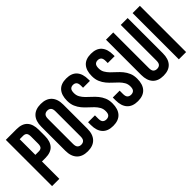

<svg xmlns="http://www.w3.org/2000/svg" viewBox="27 -1377 2055 2055"><g transform="rotate(-45 1054.5 -349.5)"><path d="M202 -700Q285 -700 325.5 -656Q366 -612 366 -527V-436Q366 -351 325.5 -307Q285 -263 202 -263H150V0H40V-700ZM150 -600V-363H202Q228 -363 242 -377Q256 -391 256 -429V-534Q256 -572 242 -586Q228 -600 202 -600Z M518 -161Q518 -123 533.5 -107.5Q549 -92 575 -92Q601 -92 616.5 -107.5Q632 -123 632 -161V-539Q632 -577 616.5 -592.5Q601 -608 575 -608Q549 -608 533.5 -592.5Q518 -577 518 -539ZM408 -532Q408 -617 451 -662.5Q494 -708 575 -708Q656 -708 699 -662.5Q742 -617 742 -532V-168Q742 -83 699 -37.5Q656 8 575 8Q494 8 451 -37.5Q408 -83 408 -168Z M799 -532Q799 -617 839.5 -662.5Q880 -708 961 -708Q1042 -708 1082.5 -662.5Q1123 -617 1123 -532V-510H1019V-539Q1019 -577 1004.5 -592.5Q990 -608 964 -608Q938 -608 923.5 -592.5Q909 -577 909 -539Q909 -503 925 -475.5Q941 -448 965 -423.5Q989 -399 1016.5 -374.5Q1044 -350 1068 -321Q1092 -292 1108 -255Q1124 -218 1124 -168Q1124 -83 1082.5 -37.5Q1041 8 960 8Q879 8 837.5 -37.5Q796 -83 796 -168V-211H900V-161Q900 -123 915.5 -108Q931 -93 957 -93Q983 -93 998.5 -108Q1014 -123 1014 -161Q1014 -197 998 -224.5Q982 -252 958 -276.5Q934 -301 906.5 -325.5Q879 -350 855 -379Q831 -408 815 -445Q799 -482 799 -532Z M1173 -532Q1173 -617 1213.5 -662.5Q1254 -708 1335 -708Q1416 -708 1456.5 -662.5Q1497 -617 1497 -532V-510H1393V-539Q1393 -577 1378.5 -592.5Q1364 -608 1338 -608Q1312 -608 1297.5 -592.5Q1283 -577 1283 -539Q1283 -503 1299 -475.5Q1315 -448 1339 -423.5Q1363 -399 1390.5 -374.5Q1418 -350 1442 -321Q1466 -292 1482 -255Q1498 -218 1498 -168Q1498 -83 1456.5 -37.5Q1415 8 1334 8Q1253 8 1211.5 -37.5Q1170 -83 1170 -168V-211H1274V-161Q1274 -123 1289.5 -108Q1305 -93 1331 -93Q1357 -93 1372.5 -108Q1388 -123 1388 -161Q1388 -197 1372 -224.5Q1356 -252 1332 -276.5Q1308 -301 1280.5 -325.5Q1253 -350 1229 -379Q1205 -408 1189 -445Q1173 -482 1173 -532Z M1666 -700V-160Q1666 -122 1681.5 -107Q1697 -92 1723 -92Q1749 -92 1764.5 -107Q1780 -122 1780 -160V-700H1884V-167Q1884 -82 1842.5 -36.5Q1801 9 1720 9Q1639 9 1597.5 -36.5Q1556 -82 1556 -167V-700Z M1959 -700H2069V0H1959Z"/></g></svg>

Font: BebasNeueW01-Regular
Style: Regular
Weight: 400
Designer: Ryoichi Tsunekawa
Foundry: Ryoichi Tsunekawa
Version: Version 1.30